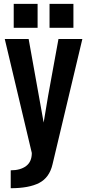

<svg xmlns="http://www.w3.org/2000/svg" viewBox="-20 -829 451 1005"><path d="M51.8 -808.6H176.8V-683.6H51.8ZM239.3 -808.6H364.3V-683.6H239.3ZM36.1 62.5Q86.9 62.5 116.7 40Q146.5 17.6 146.5 -28.3L4.9 -625H129.9Q202.6 -223.1 208.5 -187.5Q218.8 -253.4 231.7 -326.4Q244.6 -399.4 261 -487.5Q277.3 -575.7 286.1 -625H411.1L254.9 31.2Q238.8 100.6 185.3 128.4Q131.8 156.2 36.1 156.2Z"/></svg>

Font: Oswald
Style: Stencbab
Weight: 400
Designer: Mathieu Le Lay
Foundry: Mathieu Le Lay
Version: Version 1.000